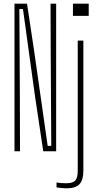

<svg xmlns="http://www.w3.org/2000/svg" viewBox="-20 -820 531 1041"><path d="M58.5 0V-800H126.5L164.5 -547.5L238.5 -29H258L255 -519.5L254 -800H284.5V0H214.5L170 -297L104.5 -771H85L87.5 -326.5L88.5 0ZM375.5 -734V-800H461V-734ZM341 201Q329.5 201 313.2 199.5Q297 198 286.5 196V169.5Q297 171.5 310.2 172.5Q323.5 173.5 339 173.5Q374.5 173.5 388 159Q401.5 144.5 401.5 105V-600H432V104Q432 155.5 411.2 178.2Q390.5 201 341 201Z"/></svg>

Font: Big Shoulders Display ExtraLight
Style: Regular
Weight: 250
Designer: Patric King
Foundry: XO Type Co
Version: Version 2.002